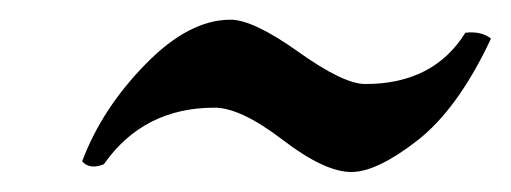

<svg xmlns="http://www.w3.org/2000/svg" viewBox="-20 -372 516 194"><path d="M63 -209Q83 -262.2 127 -307.1Q170.9 -352.1 212.9 -352.1Q235.8 -352.1 281.5 -319.6Q327.1 -287.1 349.1 -287.1Q418 -287.1 450.2 -338.9Q466.3 -340.8 476.1 -333Q442.9 -262.2 401.9 -230.2Q360.8 -198.2 335 -198.2Q308.1 -198.2 265.6 -230.7Q223.1 -263.2 196.8 -263.2Q125 -263.2 85 -206.1Q70.8 -200.2 63 -209Z"/></svg>

Font: Linux Libertine
Style: Semibold Italic
Weight: 600
Italic angle: -11.5°
Designer: Philipp H. Poll
Foundry: Philipp H. Poll
Version: Version 5.1.2 ; ttfautohint (v0.9)